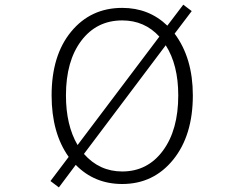

<svg xmlns="http://www.w3.org/2000/svg" viewBox="-20 -776 1040 823"><path d="M690.4 -582 339.8 -116.2Q406.2 -41 503.9 -41Q612.3 -41 678.2 -129.9Q744.1 -218.8 744.1 -367.2Q744.1 -498 690.4 -582ZM312.5 -154.3 663.1 -619.1Q599.6 -688.5 503.9 -688.5Q394.5 -688.5 328.6 -601.6Q262.7 -514.6 262.7 -367.2Q262.7 -239.3 312.5 -154.3ZM801.8 -728.5 728.5 -631.8Q806.6 -527.3 806.6 -367.2Q806.6 -195.3 722.2 -91.3Q637.7 12.7 503.9 12.7Q384.8 12.7 304.7 -69.3L232.4 27.3L196.3 0L274.4 -103.5Q201.2 -206.1 201.2 -367.2Q201.2 -539.1 285.2 -640.6Q369.1 -742.2 503.9 -742.2Q618.2 -742.2 697.3 -666L765.6 -755.9Z"/></svg>

Font: GenEi Gothic M Light
Style: Regular
Weight: 300
Designer: o_tamon (Modified); [Source Han Sans]
Ryoko NISHIZUKA  (kana & ideographs); Paul D. Hunt (Latin, Greek & Cyrillic); Wenl
Version: Version 1.1a;Original Version 1.004